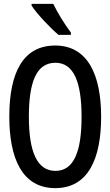

<svg xmlns="http://www.w3.org/2000/svg" viewBox="-20 -961 570 991"><path d="M282 -781H346V-793C318 -829 276 -896 255 -941H143V-932C169 -891 241 -815 282 -781ZM265 10C436 10 502 -143 502 -358C502 -573 434 -726 265 -726C102 -726 28 -591 28 -359C28 -146 93 10 265 10ZM266 -79C171 -79 129 -179 129 -358C129 -536 167 -637 266 -637C360 -637 401 -539 401 -358C401 -178 361 -79 266 -79Z"/></svg>

Font: Noto Sans Mono Condensed Medium
Style: Regular
Weight: 500
Width: 3
Designer: Monotype Design Team
Foundry: Monotype Imaging Inc.
Version: Version 2.014